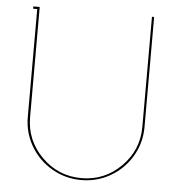

<svg xmlns="http://www.w3.org/2000/svg" viewBox="-50 -726 717 777"><g transform="rotate(5 308.0 -337.5)"><path d="M544.9 -231.9Q544.9 -168 513.2 -113.8Q481.4 -59.6 427 -27.8Q372.6 3.9 308.1 3.9Q243.7 3.9 189 -27.8Q134.3 -59.6 102.5 -113.8Q70.8 -168 70.8 -231.9V-669.9H54.2V-679.2H80.1V-231.9Q80.1 -137.7 147 -70.8Q213.9 -3.9 308.1 -3.9Q402.3 -3.9 469.2 -70.8Q536.1 -137.7 536.1 -231.9V-679.2H544.9Z"/></g></svg>

Font: Rawengulk
Style: Ultralight
Weight: 200
Version: Version 0.92